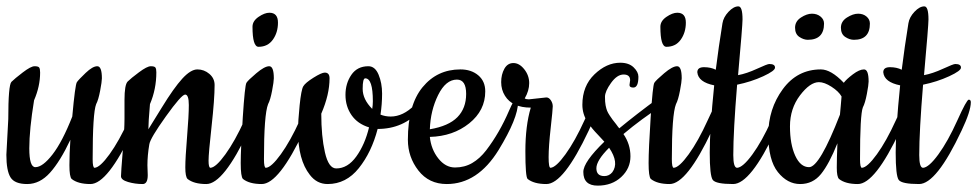

<svg xmlns="http://www.w3.org/2000/svg" viewBox="-20 -573 3069 603"><path d="M0 -87 6 -199Q6 -306 16 -316Q26 -326 51.5 -345.5Q77 -365 88.5 -365Q100 -365 103 -361Q106 -357 106 -345Q106 -302 87 -258Q72 -166 72 -107Q72 -48 91 -48Q114 -48 145 -88Q176 -128 207 -207Q216 -307 221.5 -315Q227 -323 249 -344Q271 -365 285.5 -365Q300 -365 300 -327Q300 -317 294.5 -288Q289 -259 282 -246Q271 -218 271 -73Q271 -46 277 -46Q294 -47 324 -88.5Q354 -130 383.5 -195Q413 -260 419.5 -260Q426 -260 426 -252Q426 -224 397 -163Q318 5 264 5Q225 5 205 -11Q198 -18 198 -54Q198 -90 201 -134Q169 -66 137 -30.5Q105 5 65.5 5Q26 5 13 -16Q0 -37 0 -87Z M443 -54 444 -23Q444 5 428 5Q404 5 382 -1.5Q360 -8 360 -19.5Q360 -31 365.5 -98.5Q371 -166 371 -200V-259Q371 -307 381 -317Q391 -327 416.5 -346Q442 -365 453.5 -365Q465 -365 468 -361Q471 -357 471 -346Q471 -293 451 -246Q446 -189 446 -167Q450 -173 488 -235Q526 -297 552.5 -326Q579 -355 600 -355Q621 -355 637.5 -341Q654 -327 654 -306Q654 -262 644.5 -176.5Q635 -91 635 -68.5Q635 -46 641 -46Q658 -47 688 -88.5Q718 -130 747.5 -195Q777 -260 783.5 -260Q790 -260 790 -252Q790 -224 761 -163Q682 5 628 5Q589 5 569 -11Q562 -18 562 -47.5Q562 -77 567.5 -143.5Q573 -210 573 -243Q573 -276 561.5 -276Q550 -276 501 -207.5Q452 -139 449 -120Q443 -85 443 -54Z M773 -489Q773 -507 792 -520Q811 -533 826 -533Q853 -533 853 -502Q853 -471 837 -448.5Q821 -426 792 -426Q773 -426 773 -489ZM802 5Q763 5 743 -11Q736 -18 736 -61Q736 -104 742.5 -204.5Q749 -305 754 -313Q759 -321 785 -343Q811 -365 825.5 -365Q840 -365 840 -327Q840 -317 834.5 -288Q829 -259 822 -246Q809 -213 809 -73Q809 -46 815 -46Q832 -47 862 -88.5Q892 -130 921.5 -195Q951 -260 957.5 -260Q964 -260 964 -252Q964 -224 935 -163Q856 5 802 5Z M1036 -44Q1072 -44 1099 -81.5Q1126 -119 1139 -173Q1103 -184 1084 -211.5Q1065 -239 1065 -275Q1065 -311 1083.5 -338Q1102 -365 1137 -365Q1158 -365 1169 -338.5Q1180 -312 1180 -279Q1180 -246 1175 -213Q1190 -207 1207 -207Q1246 -207 1282 -243Q1300 -261 1306.5 -261Q1313 -261 1313 -251Q1313 -241 1300 -227Q1247 -168 1166 -168Q1147 -95 1107 -45Q1067 5 1009 5Q975 5 953 -24Q916 -71 916 -162Q916 -193 921 -242Q926 -291 932.5 -302Q939 -313 964.5 -329Q990 -345 1000 -345Q1015 -345 1015 -327Q1015 -276 989 -216Q989 -145 1000.5 -94.5Q1012 -44 1036 -44ZM1127 -327Q1119 -327 1119 -294Q1119 -261 1149 -231Q1151 -243 1151 -255Q1151 -327 1127 -327Z M1383 5Q1327 5 1294 -37.5Q1261 -80 1261 -134Q1261 -243 1307 -299Q1353 -355 1426 -355Q1460 -355 1482 -336.5Q1504 -318 1504 -286Q1504 -226 1453.5 -185.5Q1403 -145 1330 -143Q1334 -104 1356.5 -75.5Q1379 -47 1409 -47Q1439 -47 1463 -61Q1487 -75 1507 -101Q1549 -156 1579 -226Q1587 -244 1591.5 -252Q1596 -260 1601.5 -260Q1607 -260 1607 -252Q1607 -202 1546 -102Q1480 5 1383 5ZM1330 -167Q1389 -177 1416.5 -205Q1444 -233 1444 -278Q1444 -323 1415 -323Q1380 -323 1356 -274.5Q1332 -226 1330 -167Z M1641 -261 1696 -267Q1704 -267 1710 -258Q1716 -249 1716 -239Q1716 -229 1709.5 -171Q1703 -113 1703 -79.5Q1703 -46 1709 -46Q1726 -47 1756 -88.5Q1786 -130 1815.5 -195Q1845 -260 1851.5 -260Q1858 -260 1858 -252Q1858 -224 1829 -163Q1750 5 1696 5Q1657 5 1637 -11Q1630 -18 1630 -98Q1630 -178 1647 -235Q1589 -235 1566 -272Q1554 -291 1554 -315Q1554 -339 1564 -357Q1574 -375 1592.5 -375Q1611 -375 1626.5 -355.5Q1642 -336 1642 -312Q1642 -288 1628 -264Q1632 -261 1641 -261Z M1957 -306 1959 -321Q1959 -339 1938.5 -339Q1918 -339 1899 -312.5Q1880 -286 1880 -269Q1880 -252 1882 -242Q1884 -232 1886.5 -225.5Q1889 -219 1895 -210Q1901 -201 1904 -197L1915 -183Q1922 -173 1925 -170Q1977 -213 2049 -266Q2053 -269 2058 -269Q2068 -269 2068 -258Q2068 -247 2059 -241Q1995 -200 1938 -152Q1960 -120 1960 -82Q1960 -44 1931 -17Q1902 10 1857 10Q1812 10 1812 -33Q1812 -64 1878 -128Q1873 -134 1860 -147.5Q1847 -161 1840.5 -169Q1834 -177 1825 -190Q1809 -215 1809 -244Q1809 -303 1847 -339.5Q1885 -376 1928 -376Q1955 -376 1970 -361.5Q1985 -347 1985 -332Q1985 -298 1969 -298Q1957 -298 1957 -306ZM1893 -109Q1853 -69 1853 -44.5Q1853 -20 1878 -20Q1893 -20 1903 -32Q1925 -62 1893 -109Z M2054 -489Q2054 -507 2073 -520Q2092 -533 2107 -533Q2134 -533 2134 -502Q2134 -471 2118 -448.5Q2102 -426 2073 -426Q2054 -426 2054 -489ZM2083 5Q2044 5 2024 -11Q2017 -18 2017 -61Q2017 -104 2023.5 -204.5Q2030 -305 2035 -313Q2040 -321 2066 -343Q2092 -365 2106.5 -365Q2121 -365 2121 -327Q2121 -317 2115.5 -288Q2110 -259 2103 -246Q2090 -213 2090 -73Q2090 -46 2096 -46Q2113 -47 2143 -88.5Q2173 -130 2202.5 -195Q2232 -260 2238.5 -260Q2245 -260 2245 -252Q2245 -224 2216 -163Q2137 5 2083 5Z M2416 -163Q2337 5 2282.5 5Q2228 5 2218.5 -8Q2209 -21 2209 -94Q2209 -167 2223 -305Q2173 -315 2170 -346Q2170 -362 2191 -362Q2212 -362 2228 -354Q2237 -426 2249 -500Q2252 -519 2268 -536Q2284 -553 2299 -553Q2312 -553 2312 -512Q2312 -493 2298 -337Q2325 -342 2357.5 -357Q2390 -372 2396 -372Q2414 -372 2414 -361Q2415 -351 2377 -333.5Q2339 -316 2295 -307Q2283 -161 2283 -86Q2283 -46 2295 -46Q2313 -47 2343 -88Q2373 -129 2402.5 -194.5Q2432 -260 2438.5 -260Q2445 -260 2445 -252Q2445 -224 2416 -163Z M2674 5Q2635 5 2615 -11Q2608 -18 2608 -46.5Q2608 -75 2610 -123Q2584 -58 2558.5 -26.5Q2533 5 2493 5Q2453 5 2423 -32.5Q2393 -70 2393 -150.5Q2393 -231 2438.5 -293Q2484 -355 2558 -355Q2590 -355 2630 -313Q2638 -324 2658.5 -339.5Q2679 -355 2693.5 -355Q2708 -355 2708 -317Q2708 -307 2702.5 -278Q2697 -249 2690 -236Q2681 -213 2681 -73Q2681 -46 2687 -46Q2704 -47 2734 -88.5Q2764 -130 2793.5 -195Q2823 -260 2829.5 -260Q2836 -260 2836 -252Q2836 -224 2807 -163Q2728 5 2674 5ZM2552 -315Q2524 -315 2492.5 -273.5Q2461 -232 2461 -176Q2461 -120 2477.5 -84Q2494 -48 2521 -48Q2554 -48 2618 -213Q2619 -221 2620.5 -240.5Q2622 -260 2623 -270Q2614 -286 2591.5 -300.5Q2569 -315 2552 -315ZM2568 -499Q2568 -448 2517 -448Q2504 -448 2490.5 -457Q2477 -466 2477 -486Q2477 -506 2495.5 -518Q2514 -530 2530 -530Q2546 -530 2557 -521Q2568 -512 2568 -499ZM2712 -499Q2712 -448 2662 -448Q2648 -448 2634.5 -457Q2621 -466 2621 -486Q2621 -506 2640 -518Q2659 -530 2675 -530Q2691 -530 2701.5 -521Q2712 -512 2712 -499Z M3000 -163Q2921 5 2866.5 5Q2812 5 2802.5 -8Q2793 -21 2793 -94Q2793 -167 2807 -305Q2757 -315 2754 -346Q2754 -362 2775 -362Q2796 -362 2812 -354Q2821 -426 2833 -500Q2836 -519 2852 -536Q2868 -553 2883 -553Q2896 -553 2896 -512Q2896 -493 2882 -337Q2909 -342 2941.5 -357Q2974 -372 2980 -372Q2998 -372 2998 -361Q2999 -351 2961 -333.5Q2923 -316 2879 -307Q2867 -161 2867 -86Q2867 -46 2879 -46Q2897 -47 2927 -88Q2957 -129 2986.5 -194.5Q3016 -260 3022.5 -260Q3029 -260 3029 -252Q3029 -224 3000 -163Z"/></svg>

Font: Cookie
Style: Regular
Weight: 400
Designer: Ania Kruk
Foundry: Ania Kruk
Version: Version 1.004